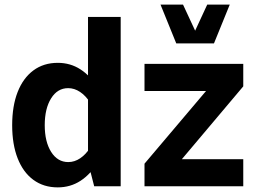

<svg xmlns="http://www.w3.org/2000/svg" viewBox="-20 -811 1114 836"><path d="M609.2 -414.7H877.1L609.2 -98.3V0H1039.2V-117.7H771.7L1039.2 -435V-532.8H609.2ZM505.5 -737.4H363.2V-104.9L390.1 0H505.5ZM33 -265.8Q33 -182.3 56.9 -121.5Q80.7 -60.7 125.3 -27.9Q169.9 4.9 231.4 4.9Q286.5 4.9 330.5 -23.7Q374.6 -52.2 409.1 -108.1L372 -167Q353.6 -138.4 329.1 -121.8Q304.6 -105.3 277.2 -105.3Q230.7 -105.3 202.7 -149.6Q174.8 -193.9 174.8 -265.9Q174.8 -338.4 202.6 -382.8Q230.3 -427.2 276.8 -427.2Q303.9 -427.2 328.6 -410.7Q353.3 -394.2 372 -364.8L409.1 -424.8Q374.6 -480.3 330.6 -508.8Q286.6 -537.4 231.6 -537.4Q170 -537.4 125.4 -504.4Q80.7 -471.3 56.9 -410.5Q33 -349.7 33 -265.8ZM678.9 -791 747.5 -621.9H911.6L980.4 -791H882.3L829.7 -677.4L776.9 -791Z"/></svg>

Font: Estedad-FD VF
Style: Regular
Weight: 100
Designer: Amin Abedi
Version: Version 7.3